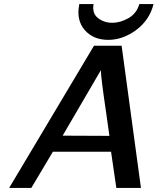

<svg xmlns="http://www.w3.org/2000/svg" viewBox="-20 -923 775 944"><path d="M370 -903H440Q432 -857 462 -834Q492 -811 532 -811Q572 -811 612 -834Q652 -857 665 -903H735Q715 -824 649.5 -775.5Q584 -727 512 -727Q438 -727 396 -776Q354 -825 370 -903ZM25 1 442 -698H578L673 1H552L526 -177H240L134 1ZM288 -256Q326 -256 402.5 -255.5Q479 -255 518 -255Q514 -287 501.5 -371.5Q489 -456 482.5 -508Q476 -560 476 -578Z"/></svg>

Font: Coval
Style: Medium Italic
Weight: 500
Foundry: Context Ltd
Version: Version 001.000